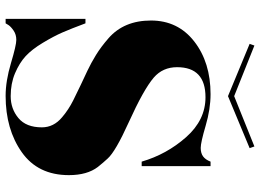

<svg xmlns="http://www.w3.org/2000/svg" viewBox="-141 -774 925 683"><g transform="rotate(90 321.5 -432.5)"><path d="M603 -215Q603 -105 521.5 -47.5Q440 10 321 10Q268 10 204.5 -9Q141 -28 122 -28Q103 -28 89 -18.5Q75 -9 69 0L63 10H47V-274H63Q82 -223 95.5 -192Q109 -161 132.5 -122Q156 -83 180 -61Q204 -39 240.5 -23.5Q277 -8 322 -8Q367 -8 400 -35.5Q433 -63 433 -119Q433 -161 397 -191Q370 -214 337 -230.5Q304 -247 281.5 -257.5Q259 -268 231.5 -281Q204 -294 175.5 -311.5Q147 -329 116 -356Q53 -411 53 -507Q53 -603 127.5 -661Q202 -719 315 -719Q368 -719 427.5 -701.5Q487 -684 506 -684Q525 -684 536.5 -692.5Q548 -701 555 -719H571V-474H555Q529 -563 468 -632Q407 -701 326 -701Q219 -701 219 -600Q219 -549 256 -517Q298 -481 415 -428Q519 -381 544 -353Q558 -338 574 -318Q603 -280 603 -215ZM507 -858 322 -781 136 -858 142 -875 322 -803 501 -875Z"/></g></svg>

Font: Elsie Black
Style: Regular
Weight: 900
Designer: Alejandro Inler
Foundry: Alejandro Inler
Version: 1.002